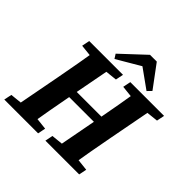

<svg xmlns="http://www.w3.org/2000/svg" viewBox="-240 -1058 1244 1244"><g transform="rotate(45 381.5 -436.0)"><path d="M-22.1 0H287.6L298.5 -53.6L163.5 -68.6H134.7L-10.9 -53.6L-22.1 0ZM55.5 0H209.2C226 -103 244.7 -207 264.4 -310.7L330.2 -657.1H176.1C159.4 -554.1 141.1 -450.1 121.4 -347.1L55.5 0ZM88.2 -603.2 229.3 -588.2H258.3L397.6 -603.2L408.5 -657.1H99.1L88.2 -603.2ZM194 -308.5H572.2V-366.7H194V-308.5ZM354.6 0H664L674.9 -53.6L540.1 -68.6H511.1L365.4 -53.6L354.6 0ZM432.1 0H585.6C602.3 -103 621 -207 640.7 -310.7L706.6 -657.1H552.1C535.4 -554.1 517.4 -450.1 497.7 -347.1L432.1 0ZM464.6 -603.2 605.6 -588.2H635L774 -603.2L784.9 -657.1H475.5L464.6 -603.2ZM502.7 -872.5H440.7L277.9 -720.2L296.9 -690.5L507 -814.3H418L590.6 -690.5L617.4 -718.1L502.7 -872.5Z"/></g></svg>

Font: Source Serif 4 Variable
Style: Italic
Weight: 400
Italic angle: -12°
Designer: Frank Grießhammer
Foundry: Adobe Systems Incorporated
Version: Version 4.004;hotconv 1.0.116;makeotfexe 2.5.65601